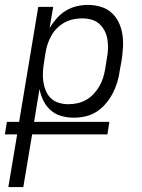

<svg xmlns="http://www.w3.org/2000/svg" viewBox="-60 -548 580 783"><path d="M-26 215 10 0H-40L-32 -51H18L96 -520H157L142 -433Q155 -455 171.5 -473.5Q188 -492 208.5 -504.5Q229 -517 252.5 -522.5Q276 -528 298 -528Q325 -528 350.5 -520.5Q376 -513 394.5 -496.5Q413 -480 424 -457Q435 -434 439 -408.5Q443 -383 441.5 -356Q440 -329 436 -302L428 -258Q425 -235 418 -212Q411 -189 399.5 -167Q388 -145 371.5 -125.5Q355 -106 334 -92.5Q313 -79 289 -73.5Q265 -68 242 -68Q215 -68 190 -75Q165 -82 146.5 -98.5Q128 -115 117 -137.5Q106 -160 101 -185L79 -51H386L378 0H71L35 215ZM219 -123Q237 -123 255.5 -127Q274 -131 291 -140.5Q308 -150 321.5 -164.5Q335 -179 345 -196Q355 -213 360.5 -231Q366 -249 369 -267L376 -311Q380 -331 380.5 -350Q381 -369 378 -387.5Q375 -406 366.5 -422.5Q358 -439 344.5 -451Q331 -463 313 -468Q295 -473 275 -473Q258 -473 240 -469.5Q222 -466 205 -457Q188 -448 174 -434.5Q160 -421 150.5 -404.5Q141 -388 135 -370.5Q129 -353 126 -335L119 -291Q116 -271 115 -251.5Q114 -232 117 -213Q120 -194 127.5 -176.5Q135 -159 148.5 -146.5Q162 -134 180.5 -128.5Q199 -123 219 -123Z"/></svg>

Font: Iosevka Light
Style: Italic
Weight: 300
Italic angle: -9°
Monospace: yes
Designer: Belleve Invis
Foundry: Belleve Invis
Version: Version 32.5.0; ttfautohint (v1.8.4)